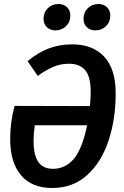

<svg xmlns="http://www.w3.org/2000/svg" viewBox="-20 -927 619 961"><path d="M559 -459Q559 -331 523.5 -223.5Q488 -116 416.5 -51Q345 14 241 14Q139 14 85 -50Q31 -114 31 -231Q31 -317 53 -397L430 -396Q434 -433 434 -467Q434 -543 406.5 -575.5Q379 -608 325 -608Q282 -608 244.5 -591.5Q207 -575 169 -547L118 -621Q170 -664 224 -684.5Q278 -705 341 -705Q444 -705 501.5 -643.5Q559 -582 559 -459ZM416 -300H154Q148 -258 148 -222Q148 -150 172 -116Q196 -82 245 -82Q307 -82 349.5 -132Q392 -182 416 -300ZM198 -833Q198 -865 219.5 -886Q241 -907 272 -907Q299 -907 315.5 -891Q332 -875 332 -849Q332 -817 310.5 -796Q289 -775 258 -775Q231 -775 214.5 -791Q198 -807 198 -833ZM398 -833Q398 -865 419.5 -886Q441 -907 472 -907Q499 -907 515.5 -891Q532 -875 532 -849Q532 -817 510.5 -796Q489 -775 458 -775Q431 -775 414.5 -791Q398 -807 398 -833Z"/></svg>

Font: Fira Sans Condensed Medium
Style: Italic
Weight: 500
Width: 3
Italic angle: -8°
Designer: bBox Type GmbH & Carrois Corporate GbR & Edenspiekermann AG
Foundry: bBox Type GmbH & Carrois Corporate GbR & Edenspiekermann AG
Version: Version 4.301